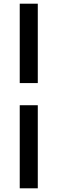

<svg xmlns="http://www.w3.org/2000/svg" viewBox="-20 -770 312 1040"><path d="M86.9 250V-200H184.7V250ZM184.7 -320H86.9V-750H184.7Z"/></svg>

Font: Adobe Variable Font Prototype
Style: Regular
Weight: 389
Designer: Frank Grießhammer
Foundry: Adobe
Version: Version 1.004;hotconv 1.0.113;makeotfexe 2.5.65598